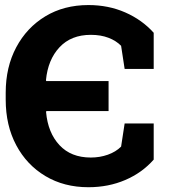

<svg xmlns="http://www.w3.org/2000/svg" viewBox="-20 -742 677 771"><path d="M335 9.8Q237.3 9.8 162.4 -34.9Q87.4 -79.6 45.2 -158.9Q2.9 -238.3 2.9 -341.8V-369.6Q2.9 -472.7 45.2 -552Q87.4 -631.3 162.1 -676.5Q236.8 -721.7 335 -721.7Q415.5 -721.7 482.9 -692.1Q550.3 -662.6 597.2 -610.4V-465.3H480.5L466.3 -558.1Q446.3 -578.6 415.5 -590.3Q384.8 -602.1 344.7 -602.1Q265.6 -602.1 219 -552.2Q172.4 -502.4 164.6 -420.4L165.5 -416.5H416V-295.9H166L165 -292Q172.4 -209 218.8 -159.2Q265.1 -109.4 344.7 -109.4Q380.9 -109.4 413.1 -120.8Q445.3 -132.3 466.3 -153.3L480.5 -246.1H597.2V-101.1Q550.8 -48.3 483.2 -19.3Q415.5 9.8 335 9.8Z"/></svg>

Font: Roboto Slab ExtraBold
Style: Regular
Weight: 800
Designer: Google
Version: Version 2.001; ttfautohint (v1.8.3)